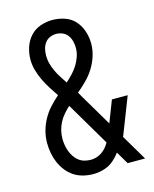

<svg xmlns="http://www.w3.org/2000/svg" viewBox="-113 -819 726 904"><g transform="rotate(-15 250.0 -367.5)"><path d="M229 8Q205 8 180.5 2Q156 -4 135.5 -17.5Q115 -31 99.5 -51Q84 -71 74.5 -93.5Q65 -116 60.5 -140.5Q56 -165 56 -190Q56 -220 64 -249Q72 -278 86.5 -304Q101 -330 121 -352Q141 -374 164 -394Q149 -416 134.5 -439Q120 -462 108.5 -486Q97 -510 89.5 -536Q82 -562 82 -589Q82 -619 91.5 -648.5Q101 -678 121.5 -700.5Q142 -723 171 -733Q200 -743 230 -743Q260 -743 289.5 -733Q319 -723 339 -700.5Q359 -678 368.5 -648.5Q378 -619 378 -589Q378 -558 368.5 -528Q359 -498 342.5 -471.5Q326 -445 304 -423Q282 -401 258 -381Q262 -374 266 -367.5Q270 -361 273 -355L363 -203L404 -309H481L421 -155Q418 -147 415 -139.5Q412 -132 409 -125L483 0H398L362 -61Q348 -42 329.5 -26Q311 -10 288 -2Q274 3 259 5.5Q244 8 229 8ZM219 -441 220 -442Q236 -456 251 -472Q266 -488 277.5 -506.5Q289 -525 296 -545.5Q303 -566 303 -588Q303 -604 299 -620Q295 -636 285.5 -649Q276 -662 261 -668.5Q246 -675 230 -675Q214 -675 199 -668.5Q184 -662 174.5 -648.5Q165 -635 161.5 -619.5Q158 -604 158 -588Q158 -567 163.5 -547.5Q169 -528 177.5 -510Q186 -492 197 -475Q208 -458 219 -441ZM236 -60Q250 -60 264 -64.5Q278 -69 289.5 -77Q301 -85 310.5 -96Q320 -107 327 -120L209 -320Q207 -323 205 -326Q203 -329 202 -332Q187 -318 173.5 -302.5Q160 -287 150.5 -269Q141 -251 136 -231Q131 -211 131 -190Q131 -175 133.5 -159.5Q136 -144 141.5 -129Q147 -114 156 -100.5Q165 -87 177.5 -77.5Q190 -68 205 -64Q220 -60 236 -60Z"/></g></svg>

Font: Iosevka
Style: Regular
Weight: 400
Monospace: yes
Designer: Belleve Invis
Foundry: Belleve Invis
Version: Version 33.2.3; ttfautohint (v1.8.4)